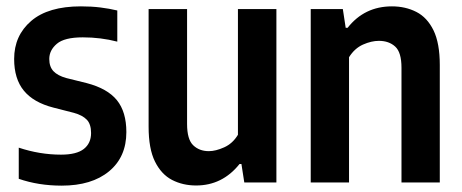

<svg xmlns="http://www.w3.org/2000/svg" viewBox="-20 -574 1454 604"><path d="M174 10Q101 10 39 -11.5V-109.5Q105 -87.5 172 -87.5Q221 -87.5 243.8 -105.5Q266.5 -123.5 266.5 -155.5Q266.5 -183.5 253 -197.5Q239.5 -211.5 212.5 -219L148 -235.5Q85.5 -251.5 55 -288.8Q24.5 -326 24.5 -388.5Q24.5 -462 78 -508Q131.5 -554 234.5 -554Q267.5 -554 295.8 -550.5Q324 -547 349 -541V-443Q297 -456.5 240.5 -456.5Q182.5 -456.5 158.8 -436.2Q135 -416 135 -388.5Q135 -364 148.2 -350Q161.5 -336 188.5 -328.5L253 -312.5Q318 -295.5 347.8 -258.8Q377.5 -222 377.5 -158.5Q377.5 -80 323 -35Q268.5 10 174 10Z M597 9.5Q555 9.5 521.2 -8Q487.5 -25.5 467.5 -65.8Q447.5 -106 447.5 -175.5V-545.5H568.5V-184Q568.5 -135.5 587.8 -117Q607 -98.5 637 -98.5Q658.5 -98.5 685.2 -110.5Q712 -122.5 728.5 -150V-545.5H849.5V0H748.5L739.5 -58H733.5Q679.5 9.5 597 9.5Z M957.5 0V-545.5H1058.5L1067.5 -486.5H1073.5Q1126.5 -554 1213 -554Q1255.5 -554 1289.8 -536.5Q1324 -519 1343.8 -478.5Q1363.5 -438 1363.5 -369.5V0H1243V-361Q1243 -409.5 1223.2 -427.5Q1203.5 -445.5 1172 -445.5Q1148.5 -445.5 1122 -433.8Q1095.5 -422 1078 -394V0Z"/></svg>

Font: Encode Sans Cnd SmBold
Style: Regular
Weight: 600
Width: 3
Designer: Multiple Designers
Foundry: Impallari Type
Version: Version 3.002; ttfautohint (v1.8.3) -l 8 -r 50 -G 200 -x 14 